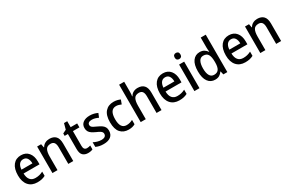

<svg xmlns="http://www.w3.org/2000/svg" viewBox="136 -2064 5042 3378"><g transform="rotate(-30 2657.0 -375.0)"><path d="M268 -549Q366 -549 420.5 -482.5Q475 -416 475 -307V-247H151Q153 -162 190 -118Q227 -74 295 -74Q339 -74 375.5 -83Q412 -92 451 -112V-26Q414 -7 376 1.5Q338 10 288 10Q175 10 111.5 -62.5Q48 -135 48 -266Q48 -402 107 -475.5Q166 -549 268 -549ZM268 -469Q218 -469 188 -432Q158 -395 153 -324H375Q375 -387 349 -428Q323 -469 268 -469Z M846 -549Q929 -549 973.5 -502.5Q1018 -456 1018 -356V0H917V-338Q917 -400 894.5 -431.5Q872 -463 823 -463Q752 -463 725 -415.5Q698 -368 698 -273V0H595V-539H676L690 -467H696Q719 -508 759 -528.5Q799 -549 846 -549Z M1343 -75Q1361 -75 1379.5 -78.5Q1398 -82 1413 -88V-9Q1396 0 1370.5 5Q1345 10 1317 10Q1254 10 1214 -26Q1174 -62 1174 -154V-459H1108V-508L1179 -543L1211 -660H1276V-539H1408V-459H1276V-158Q1276 -75 1343 -75Z M1831 -151Q1831 -72 1779 -31Q1727 10 1634 10Q1584 10 1546.5 1.5Q1509 -7 1478 -22V-116Q1509 -99 1551 -86Q1593 -73 1634 -73Q1684 -73 1707.5 -92Q1731 -111 1731 -143Q1731 -161 1722 -176Q1713 -191 1689 -206Q1665 -221 1620 -240Q1575 -261 1543 -282Q1511 -303 1494.5 -332Q1478 -361 1478 -404Q1478 -473 1529.5 -511Q1581 -549 1665 -549Q1709 -549 1748.5 -539.5Q1788 -530 1824 -512L1791 -433Q1760 -448 1728 -457.5Q1696 -467 1663 -467Q1621 -467 1599 -451.5Q1577 -436 1577 -409Q1577 -389 1587 -375Q1597 -361 1621.5 -347Q1646 -333 1690 -314Q1734 -294 1765.5 -273Q1797 -252 1814 -223Q1831 -194 1831 -151Z M2143 10Q2038 10 1978 -57.5Q1918 -125 1918 -267Q1918 -409 1980.5 -479Q2043 -549 2149 -549Q2190 -549 2225 -540.5Q2260 -532 2285 -519L2254 -436Q2230 -447 2203 -454.5Q2176 -462 2151 -462Q2023 -462 2023 -267Q2023 -77 2149 -77Q2186 -77 2216.5 -86Q2247 -95 2275 -110V-22Q2222 10 2143 10Z M2491 -558Q2491 -533 2489 -508.5Q2487 -484 2484 -467H2491Q2513 -508 2552 -528.5Q2591 -549 2638 -549Q2723 -549 2767 -501.5Q2811 -454 2811 -355V0H2710V-338Q2710 -401 2687.5 -432Q2665 -463 2616 -463Q2545 -463 2518 -414.5Q2491 -366 2491 -272V0H2388V-760H2491Z M3152 -549Q3250 -549 3304.5 -482.5Q3359 -416 3359 -307V-247H3035Q3037 -162 3074 -118Q3111 -74 3179 -74Q3223 -74 3259.5 -83Q3296 -92 3335 -112V-26Q3298 -7 3260 1.5Q3222 10 3172 10Q3059 10 2995.5 -62.5Q2932 -135 2932 -266Q2932 -402 2991 -475.5Q3050 -549 3152 -549ZM3152 -469Q3102 -469 3072 -432Q3042 -395 3037 -324H3259Q3259 -387 3233 -428Q3207 -469 3152 -469Z M3531 -745Q3557 -745 3573 -730Q3589 -715 3589 -683Q3589 -651 3572.5 -636Q3556 -621 3531 -621Q3506 -621 3489.5 -636Q3473 -651 3473 -683Q3473 -715 3489 -730Q3505 -745 3531 -745ZM3582 -539V0H3479V-539Z M3900 10Q3809 10 3757 -61Q3705 -132 3705 -269Q3705 -406 3757.5 -477.5Q3810 -549 3900 -549Q3952 -549 3988 -527Q4024 -505 4047 -470H4052Q4050 -488 4048 -512Q4046 -536 4046 -555V-760H4148V0H4067L4051 -69H4046Q4023 -34 3988 -12Q3953 10 3900 10ZM3925 -74Q3991 -74 4019.5 -118Q4048 -162 4048 -250V-271Q4048 -366 4020.5 -414.5Q3993 -463 3923 -463Q3866 -463 3837.5 -411.5Q3809 -360 3809 -268Q3809 -174 3838 -124Q3867 -74 3925 -74Z M4491 -549Q4589 -549 4643.5 -482.5Q4698 -416 4698 -307V-247H4374Q4376 -162 4413 -118Q4450 -74 4518 -74Q4562 -74 4598.5 -83Q4635 -92 4674 -112V-26Q4637 -7 4599 1.5Q4561 10 4511 10Q4398 10 4334.5 -62.5Q4271 -135 4271 -266Q4271 -402 4330 -475.5Q4389 -549 4491 -549ZM4491 -469Q4441 -469 4411 -432Q4381 -395 4376 -324H4598Q4598 -387 4572 -428Q4546 -469 4491 -469Z M5069 -549Q5152 -549 5196.5 -502.5Q5241 -456 5241 -356V0H5140V-338Q5140 -400 5117.5 -431.5Q5095 -463 5046 -463Q4975 -463 4948 -415.5Q4921 -368 4921 -273V0H4818V-539H4899L4913 -467H4919Q4942 -508 4982 -528.5Q5022 -549 5069 -549Z"/></g></svg>

Font: Noto Sans Ethiopic SemiCondensed Medium
Style: Regular
Weight: 500
Width: 4
Designer: Monotype Design Team
Foundry: Monotype Imaging Inc.
Version: Version 2.102; ttfautohint (v1.8.4.7-5d5b)